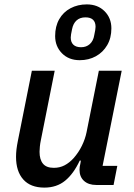

<svg xmlns="http://www.w3.org/2000/svg" viewBox="-20 -842 611 874"><path d="M125 -520H229L166 -204Q163 -190 161.5 -175.5Q160 -161 160 -151Q160 -116 175.5 -97Q191 -78 225 -78Q252 -78 274 -89.5Q296 -101 315 -122Q338 -148 353 -179Q368 -210 374 -240L430 -520H534L447 -87H514L497 0H418Q383 0 362.5 -18.5Q342 -37 342 -69Q342 -75 343 -83Q344 -91 346 -98L348 -111H343Q315 -51 276.5 -19.5Q238 12 182 12Q119 12 86 -25Q53 -62 53 -128Q53 -145 55 -162Q57 -179 61 -199ZM343 -568Q293 -568 262 -599.5Q231 -631 231 -678Q231 -722 249.5 -754.5Q268 -787 301 -804.5Q334 -822 375 -822Q425 -822 456 -791Q487 -760 487 -713Q487 -669 468 -636.5Q449 -604 416.5 -586Q384 -568 343 -568ZM349 -627Q373 -627 389 -641.5Q405 -656 409 -682Q412 -696 413.5 -705Q415 -714 415 -720Q415 -741 403.5 -752Q392 -763 369 -763Q344 -763 328.5 -749Q313 -735 308 -709Q305 -695 303.5 -686Q302 -677 302 -671Q302 -650 314 -638.5Q326 -627 349 -627Z"/></svg>

Font: IBM Plex Sans Medium
Style: Italic
Weight: 500
Italic angle: -11.31°
Designer: Mike Abbink, Paul van der Laan, Pieter van Rosmalen
Foundry: Bold Monday
Version: Version 3.201